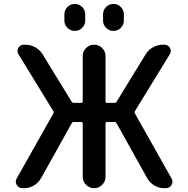

<svg xmlns="http://www.w3.org/2000/svg" viewBox="-20 -982 959 980"><path d="M817.4 -21.5Q791 -21.5 768.1 -35.2Q745.1 -48.8 731.4 -72.3L575.2 -352.5Q571.3 -359.4 564.5 -359.4H525.4Q518.6 -359.4 518.6 -351.6V-79.1Q518.6 -55.7 501.5 -38.6Q484.4 -21.5 460.9 -21.5H460Q436.5 -21.5 419.4 -38.6Q402.3 -55.7 402.3 -79.1V-351.6Q402.3 -359.4 394.5 -359.4H357.4Q349.6 -359.4 345.7 -352.5L189.5 -72.3Q175.8 -48.8 152.8 -35.2Q129.9 -21.5 103.5 -21.5H94.7Q75.2 -21.5 65.4 -38.1Q60.5 -46.9 60.5 -54.7Q60.5 -63.5 65.4 -71.3L252 -402.3Q255.9 -409.2 252 -415L74.2 -705.1Q69.3 -712.9 69.3 -721.7Q69.3 -729.5 73.2 -737.3Q83 -753.9 101.6 -753.9H109.4Q135.7 -753.9 159.7 -740.7Q183.6 -727.5 197.3 -705.1L345.7 -462.9Q349.6 -457 357.4 -457H394.5Q402.3 -457 402.3 -464.8V-696.3Q402.3 -719.7 419.4 -736.8Q436.5 -753.9 460 -753.9H460.9Q484.4 -753.9 501.5 -736.8Q518.6 -719.7 518.6 -696.3V-464.8Q518.6 -457 525.4 -457H564.5Q571.3 -457 575.2 -462.9L723.6 -705.1Q737.3 -727.5 761.2 -740.7Q785.2 -753.9 811.5 -753.9H819.3Q837.9 -753.9 847.7 -737.3Q851.6 -729.5 851.6 -721.7Q851.6 -712.9 846.7 -705.1L668.9 -415Q665 -409.2 668.9 -402.3L855.5 -71.3Q860.4 -63.5 860.4 -54.7Q860.4 -46.9 855.5 -38.1Q845.7 -21.5 826.2 -21.5ZM308.6 -877V-908.2Q308.6 -930.7 324.2 -946.3Q339.8 -961.9 361.8 -961.9Q383.8 -961.9 399.4 -946.3Q415 -930.7 415 -908.2V-877Q415 -855.5 399.4 -839.8Q383.8 -824.2 361.8 -824.2Q339.8 -824.2 324.2 -839.8Q308.6 -855.5 308.6 -877ZM505.9 -877V-908.2Q505.9 -930.7 521.5 -946.3Q537.1 -961.9 559.1 -961.9Q581.1 -961.9 596.7 -946.3Q612.3 -930.7 612.3 -908.2V-877Q612.3 -855.5 596.7 -839.8Q581.1 -824.2 559.1 -824.2Q537.1 -824.2 521.5 -839.8Q505.9 -855.5 505.9 -877Z"/></svg>

Font: Gen Jyuu Gothic Medium
Style: Regular
Weight: 500
Designer: [Source Han Sans]
Ryoko NISHIZUKA  (kana & ideographs); Paul D. Hunt (Latin, Greek & Cyrillic); Wenlong ZHANG  (bopomofo
Version: Version 1.002.20150607